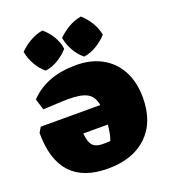

<svg xmlns="http://www.w3.org/2000/svg" viewBox="-144 -892 892 1009"><g transform="rotate(-20 301.5 -387.0)"><path d="M210 -787Q240 -762 260 -728.5Q280 -695 285 -658Q261 -630 226.5 -609Q192 -588 155 -583Q127 -605 106.5 -640.5Q86 -676 79 -715Q104 -741 138.5 -761Q173 -781 210 -787ZM425 -787Q453 -762 473.5 -729Q494 -696 501 -658Q476 -630 441 -609Q406 -588 370 -583Q341 -606 321 -641Q301 -676 294 -715Q320 -741 353 -760.5Q386 -780 425 -787ZM287 13Q12 13 12 -286L29 -315H362Q354 -363 321 -382.5Q288 -402 214 -402Q187 -402 153.5 -400Q120 -398 73 -396L54 -458Q147 -556 312 -556Q396 -556 457.5 -522Q519 -488 552.5 -425Q586 -362 586 -276Q586 -139 506.5 -63Q427 13 287 13ZM347 -119Q354 -138 358 -159.5Q362 -181 364 -205H227Q231 -156 248.5 -137Q266 -118 301 -118Q308 -118 319 -118Q330 -118 347 -119Z"/></g></svg>

Font: Piazzolla SC Black
Style: Regular
Weight: 900
Designer: Juan Pablo del Peral
Foundry: Huerta Tipografica
Version: Version 1.330